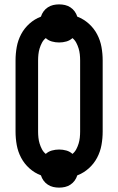

<svg xmlns="http://www.w3.org/2000/svg" viewBox="-20 -806 540 877"><path d="M250 51Q236 51 223 48Q210 45 198.5 37.5Q187 30 179 19Q171 8 167 -5Q138 -16 114.5 -37Q91 -58 76.5 -85.5Q62 -113 56.5 -143.5Q51 -174 51 -205V-530Q51 -561 56.5 -591.5Q62 -622 76.5 -649.5Q91 -677 114.5 -698Q138 -719 167 -730Q171 -743 179 -754Q187 -765 198.5 -772.5Q210 -780 223 -783Q236 -786 250 -786Q264 -786 277 -783Q290 -780 301.5 -772.5Q313 -765 321 -754Q329 -743 333 -730Q362 -719 385.5 -698Q409 -677 423.5 -649.5Q438 -622 443.5 -591.5Q449 -561 449 -530V-205Q449 -174 443.5 -143.5Q438 -113 423.5 -85.5Q409 -58 385.5 -37Q362 -16 333 -5Q329 8 321 19Q313 30 301.5 37.5Q290 45 277 48Q264 51 250 51ZM189 -103Q201 -114 217 -118.5Q233 -123 250 -123Q267 -123 283 -118.5Q299 -114 311 -103Q322 -112 328.5 -124.5Q335 -137 339 -150Q343 -163 344.5 -177Q346 -191 346 -205V-530Q346 -544 344.5 -558Q343 -572 339 -585Q335 -598 328.5 -610.5Q322 -623 311 -632Q299 -621 283 -616.5Q267 -612 250 -612Q233 -612 217 -616.5Q201 -621 189 -632Q178 -623 171.5 -610.5Q165 -598 161 -585Q157 -572 155.5 -558Q154 -544 154 -530V-205Q154 -191 155.5 -177Q157 -163 161 -150Q165 -137 171.5 -124.5Q178 -112 189 -103Z"/></svg>

Font: Iosevka Custom
Style: Bold
Weight: 700
Monospace: yes
Designer: Belleve Invis
Foundry: Belleve Invis
Version: Version 30.3.3; ttfautohint (v1.8.3)